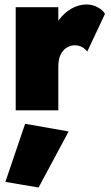

<svg xmlns="http://www.w3.org/2000/svg" viewBox="-20 -492 493 856"><path d="M240 -460H50V0H240ZM369 -262 448 -430Q439 -447 415.5 -459.5Q392 -472 367 -472Q325 -472 287.5 -446.5Q250 -421 227 -378Q204 -335 204 -280L240 -195Q240 -228 250.5 -249Q261 -270 278 -280Q295 -290 312 -290Q332 -290 346 -282Q360 -274 369 -262ZM92 60 4 319 152 344 286 94Z"/></svg>

Font: Jost Black
Style: Regular
Weight: 900
Version: Version 3.710